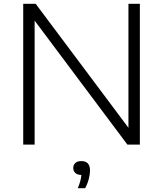

<svg xmlns="http://www.w3.org/2000/svg" viewBox="-20 -760 857 1009"><path d="M102 0V-740H167.5L655 -88.5V-740H715V0H649.5L162 -651.5V0ZM389 229Q397.5 208 402 191.2Q406.5 174.5 407.5 159.5Q387 159 376 149Q365 139 365 122.5Q365 106.5 376 96.5Q387 86.5 407.5 86.5Q453 86.5 453 136Q453 155.5 446.5 180.8Q440 206 427.5 229Z"/></svg>

Font: Encode Sans Expanded Expanded Light
Style: Regular
Weight: 300
Width: 7
Designer: Multiple Designers
Foundry: Impallari Type
Version: Version 3.000; ttfautohint (v1.8.3) -l 8 -r 50 -G 200 -x 14 